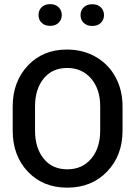

<svg xmlns="http://www.w3.org/2000/svg" viewBox="-20 -884 662 915"><path d="M457.5 -261.2V-377.4Q457.5 -459 414.3 -509.5Q371.1 -560.1 300 -560.1Q229 -560.1 188 -509.5Q147 -459 147 -377.4V-261.2Q147 -179.2 188 -128.2Q229 -77.1 300.5 -77.1Q372.1 -77.1 414.8 -127.9Q457.5 -178.7 457.5 -261.2ZM564 -376.5V-261.2Q564 -142.6 490.2 -66.2Q416.5 10.3 300.5 10.3Q184.6 10.3 112.5 -66.2Q40.5 -142.6 40.5 -261.2V-376.5Q40.5 -494.6 112.5 -571.3Q184.6 -647.9 298.8 -647.9Q376 -647.9 436.8 -612.8Q497.6 -577.6 530.8 -515.9Q564 -454.1 564 -376.5ZM475.6 -812Q475.6 -789.6 460.4 -774.9Q445.3 -760.3 419.7 -760.3Q394 -760.3 378.9 -774.9Q363.8 -789.6 363.8 -812Q363.8 -834.5 378.9 -849.1Q394 -863.8 419.7 -863.8Q445.3 -863.8 460.4 -849.1Q475.6 -834.5 475.6 -812ZM259.3 -775.4Q244.1 -760.7 218.8 -760.7Q193.4 -760.7 178.5 -775.4Q163.6 -790 163.6 -812.5Q163.6 -835 178.5 -849.6Q193.4 -864.3 218.8 -864.3Q244.1 -864.3 259.3 -849.6Q274.4 -835 274.4 -812.5Q274.4 -790 259.3 -775.4Z"/></svg>

Font: Yantramanav Medium
Style: Regular
Weight: 500
Version: Version 1.001;PS 1.0;hotconv 1.0.72;makeotf.lib2.5.5900; ttf